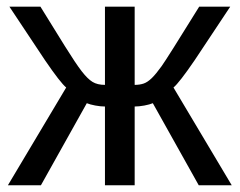

<svg xmlns="http://www.w3.org/2000/svg" viewBox="-20 -548 709 568"><path d="M290.5 -232.9Q277.8 -232.9 262 -235.8Q246.1 -238.8 236.8 -242.7L101.1 0H3.4L175.8 -289.1Q158.7 -303.2 113.3 -369.6L7.8 -528.3H99.6L171.9 -411.6Q204.1 -359.9 221.7 -337.2Q239.3 -314.5 253.7 -305.7Q268.1 -296.9 290.5 -296.9V-528.3H378.4V-296.9Q393.1 -296.9 404.8 -300.8Q416.5 -304.7 429.2 -317.1Q441.9 -329.6 458 -352.1Q474.1 -374.5 569.3 -528.3H661.1L555.7 -369.6Q510.3 -303.2 493.2 -289.1L665.5 0H567.9L432.1 -242.7Q422.9 -238.8 407 -235.8Q391.1 -232.9 378.4 -232.9V0H290.5Z"/></svg>

Font: Liberation Sans
Style: Regular
Weight: 400
Designer: Steve Matteson
Foundry: Ascender Corporation
Version: Version 2.00.1